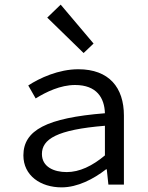

<svg xmlns="http://www.w3.org/2000/svg" viewBox="-20 -797 640 829"><path d="M246 12C315 12 384 -24 438 -66H441L448 0H515V-298C515 -419 451 -498 318 -498C233 -498 151 -460 102 -428L134 -372C179 -400 241 -430 304 -430C398 -430 431 -374 433 -308C182 -288 81 -235 81 -126C81 -39 155 12 246 12ZM268 -54C212 -54 161 -77 161 -132C161 -196 225 -237 433 -254V-126C378 -80 323 -54 268 -54ZM341 -568 384 -609 242 -777 184 -721Z"/></svg>

Font: Hasklig
Style: Regular
Weight: 400
Monospace: yes
Designer: Paul D. Hunt, Teo Tuominen
Foundry: Adobe Systems Incorporated
Version: Version 2.030;PS 1.0;hotconv 16.6.51;makeotf.lib2.5.65220